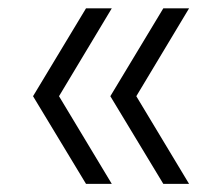

<svg xmlns="http://www.w3.org/2000/svg" viewBox="-20 -512 515 462"><path d="M187 -69.5 59.5 -280.5 187 -492H249L122 -280.5L249 -69.5ZM373 -69.5 245.5 -280.5 373 -492H435L308 -280.5L435 -69.5Z"/></svg>

Font: Encode Sans SC Condensed Thin Light
Style: Regular
Weight: 300
Version: Version 3.002